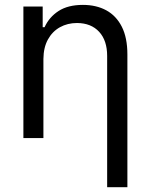

<svg xmlns="http://www.w3.org/2000/svg" viewBox="-20 -573 626 797"><path d="M160.2 -328.1V0H77.1V-545.9H157.2V-460H165Q184.1 -502 223.1 -527.3Q262.2 -552.7 324.2 -552.7Q379.4 -552.7 420.9 -530.3Q462.4 -507.8 485.6 -462.2Q508.8 -416.5 508.8 -346.7V204.1H424.8V-340.8Q424.8 -404.8 391.6 -440.9Q358.4 -477.1 299.8 -477.5Q260.3 -477.5 228.8 -460Q197.3 -442.4 179 -409.2Q160.6 -376 160.2 -328.1Z"/></svg>

Font: GitLab Sans
Style: Regular
Weight: 400
Designer: Rasmus Andersson
Foundry: Modifications by GitLab B.V., manufactured by rsms
Version: Version 4.000;git-c8fb6b7